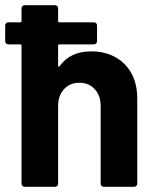

<svg xmlns="http://www.w3.org/2000/svg" viewBox="-31 -720 598 740"><path d="M320 -522Q400 -522 449 -473Q498 -424 498 -340V-12Q498 -7 494.5 -3.5Q491 0 486 0H369Q364 0 360.5 -3.5Q357 -7 357 -12V-311Q357 -351 334.5 -376Q312 -401 275 -401Q238 -401 215.5 -376Q193 -351 193 -311V-12Q193 -7 189.5 -3.5Q186 0 181 0H64Q59 0 55.5 -3.5Q52 -7 52 -12V-544Q52 -549 47 -549H1Q-4 -549 -7.5 -552.5Q-11 -556 -11 -561V-622Q-11 -627 -7.5 -630.5Q-4 -634 1 -634H47Q52 -634 52 -639V-688Q52 -693 55.5 -696.5Q59 -700 64 -700H181Q186 -700 189.5 -696.5Q193 -693 193 -688V-639Q193 -634 198 -634H331Q336 -634 339.5 -630.5Q343 -627 343 -622V-561Q343 -556 339.5 -552.5Q336 -549 331 -549H198Q193 -549 193 -544V-467Q193 -464 194.5 -463.5Q196 -463 196 -463Q197 -463 198 -464Q239 -522 320 -522Z"/></svg>

Font: LinhAnh
Style: Bold
Weight: 700
Designer: Jeremy Tribby
Foundry: Tribby Type
Version: Version 1.408